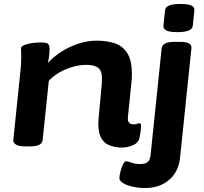

<svg xmlns="http://www.w3.org/2000/svg" viewBox="-20 -736 1027 968"><path d="M596 8Q557 8 528 -5Q499 -18 485.5 -50.5Q472 -83 477 -139L491 -289Q492 -300 493 -311.5Q494 -323 494 -345Q494 -379 475 -394Q456 -409 415 -409Q381 -409 345 -398.5Q309 -388 278 -370Q247 -352 226 -328L195 -30Q192 2 132 2H104Q74 2 60 -7.5Q46 -17 47 -29L80 -349Q83 -376 85 -399.5Q87 -423 87 -453Q87 -462 86.5 -471Q86 -480 86 -491Q86 -501 98.5 -507Q111 -513 128.5 -516.5Q146 -520 162.5 -521Q179 -522 187 -522Q213 -522 221.5 -515.5Q230 -509 230 -490Q230 -455 221 -418Q270 -471 337 -501Q404 -531 468 -531Q520 -531 559.5 -517.5Q599 -504 622 -467.5Q645 -431 645 -362Q645 -346 644 -332Q643 -318 641 -304L625 -147Q623 -126 630.5 -117.5Q638 -109 654 -109Q665 -109 672.5 -112Q680 -115 683 -115Q691 -115 691 -103Q691 -99 690 -84.5Q689 -70 684 -44Q679 -16 650.5 -4Q622 8 596 8ZM711 212Q680 212 650 205.5Q620 199 601 187.5Q582 176 582 162Q582 150 587 130Q592 110 600 93.5Q608 77 616 77Q625 77 643.5 84Q662 91 685 91Q711 91 723.5 81.5Q736 72 739 47L795 -492Q798 -525 860 -525H888Q920 -525 933.5 -516.5Q947 -508 945 -492L888 57Q881 129 833 170.5Q785 212 711 212ZM875 -574Q836 -574 819.5 -582Q803 -590 804 -606L812 -684Q814 -700 832 -708Q850 -716 890 -716Q928 -716 945 -708Q962 -700 960 -684L952 -606Q949 -574 875 -574Z"/></svg>

Font: Asap Expanded Expanded Regular
Style: Bold Italic
Weight: 700
Width: 7
Italic angle: -6°
Designer: Pablo Cosgaya
Foundry: Omnibus-Type
Version: Version 3.001; ttfautohint (v1.8.4.7-5d5b)